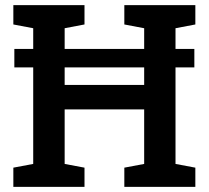

<svg xmlns="http://www.w3.org/2000/svg" viewBox="-20 -731 817 751"><path d="M32.2 0V-75.2L109.9 -89.8V-620.6L32.2 -635.3V-710.9H310.5V-635.3L232.9 -620.6V-398.9H543.9V-620.6L466.3 -635.3V-710.9H744.1V-635.3L666.5 -620.6V-89.8L744.1 -75.2V0H466.3V-75.2L543.9 -89.8V-303.2H232.9V-89.8L310.5 -75.2V0ZM36.1 -467.3V-539.6H740.2V-467.3Z"/></svg>

Font: Roboto Slab Medium
Style: Regular
Weight: 500
Designer: Google
Version: Version 2.001; ttfautohint (v1.8.3)